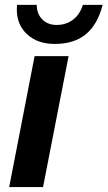

<svg xmlns="http://www.w3.org/2000/svg" viewBox="-20 -755 435 775"><path d="M256.8 -528.3 153.8 0H17.1L119.6 -528.3ZM200.7 -577.6Q132.3 -577.6 90.1 -616Q47.9 -654.3 47.9 -716.8L48.8 -735.4H128.4Q128.4 -699.2 150.6 -676.8Q172.9 -654.3 208.5 -654.3Q246.6 -654.3 274.7 -675.5Q302.7 -696.8 314.5 -735.4H394.5Q373.5 -655.3 326.2 -616.5Q278.8 -577.6 200.7 -577.6Z"/></svg>

Font: Arimo
Style: Italic
Weight: 400
Italic angle: -12°
Designer: Steve Matteson
Foundry: Monotype Imaging Inc.
Version: Version 1.33